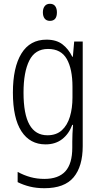

<svg xmlns="http://www.w3.org/2000/svg" viewBox="-20 -751 529 1012"><path d="M225 -542Q277 -542 309 -517.5Q341 -493 361 -452H364L371 -532H416V19Q416 126 368 183.5Q320 241 214 241Q172 241 137.5 232.5Q103 224 73 209V155Q106 173 140.5 182.5Q175 192 214 192Q288 192 324.5 152Q361 112 361 27V-4Q361 -24 362 -46Q363 -68 365 -93H361Q343 -45 307.5 -17.5Q272 10 220 10Q138 10 93 -59Q48 -128 48 -263Q48 -396 93 -469Q138 -542 225 -542ZM233 -493Q165 -493 134.5 -432Q104 -371 104 -263Q104 -149 135.5 -93.5Q167 -38 230 -38Q277 -38 306 -64.5Q335 -91 348.5 -136Q362 -181 362 -237V-294Q362 -387 332 -440Q302 -493 233 -493ZM243 -731Q262 -731 271 -718.5Q280 -706 280 -686Q280 -641 243 -641Q225 -641 215.5 -653Q206 -665 206 -686Q206 -706 215.5 -718.5Q225 -731 243 -731Z"/></svg>

Font: Noto Sans Ethiopic Condensed Light
Style: Regular
Weight: 300
Width: 3
Designer: Monotype Design Team
Foundry: Monotype Imaging Inc.
Version: Version 2.102; ttfautohint (v1.8.4.7-5d5b)